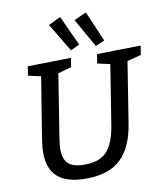

<svg xmlns="http://www.w3.org/2000/svg" viewBox="-100 -1029 968 1121"><g transform="rotate(-10 383.5 -468.0)"><path d="M767 -700 759 -646 676 -624 619 -265Q597 -124 525.5 -57Q454 10 320 10Q207 10 152.5 -37.5Q98 -85 98 -183Q98 -211 105 -260L164 -624L89 -641L97 -695L354 -700L345 -646L266 -624L207 -253Q200 -209 200 -185Q200 -126 229 -99Q258 -72 325 -72Q416 -72 459 -120.5Q502 -169 518 -272L574 -624L499 -641L508 -695ZM415 -768 362 -743 261 -911 333 -946ZM563 -766 509 -743 413 -913 486 -946Z"/></g></svg>

Font: Bitter Pro Medium
Style: Italic
Weight: 500
Italic angle: -9°
Designer: Sol Matas, and Bitter project Authors
Foundry: Sol Matas
Version: Version 1.010